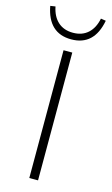

<svg xmlns="http://www.w3.org/2000/svg" viewBox="-130 -906 559 955"><g transform="rotate(15 149.0 -429.0)"><path d="M291 -854 265 -858Q255 -808 225 -781Q195 -754 148 -754Q101 -754 71 -781Q41 -808 31 -858L5 -854Q30 -720 148 -720Q266 -720 291 -854ZM126 0V-658H171V0Z"/></g></svg>

Font: EauTestText Light
Style: Regular
Weight: 300
Designer: Christian Thalmann (Catharsis Fonts)
Version: Version 0.001;PS 000.001;hotconv 1.0.88;makeotf.lib2.5.64775